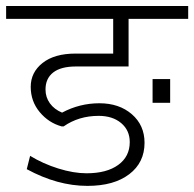

<svg xmlns="http://www.w3.org/2000/svg" viewBox="-35 -643 647 640"><path d="M256.8 -23.4H255.9Q156.7 -23.4 54.2 -79.1L65.4 -123.5Q108.4 -97.2 159.4 -81.3Q210.4 -65.4 253.4 -65.4Q320.8 -65.4 359.1 -93.3Q397.5 -121.1 397.5 -169.4Q397.5 -208.5 368.9 -232.7Q340.3 -256.8 293.9 -256.8Q227.5 -256.8 177.2 -221.7H170.4Q127.4 -233.4 97.4 -269.3Q67.4 -305.2 67.4 -353.5Q67.4 -401.9 106.9 -433.1Q146.5 -464.4 216.8 -464.4H342.3V-580.1H-14.6V-623H592.3V-580.1H393.6V-421.4H217.8Q168 -421.4 142.3 -401.4Q116.7 -381.3 116.7 -344.7Q116.7 -318.8 131.3 -298.6Q146 -278.3 171.9 -267.6Q230.5 -298.8 296.4 -298.8Q362.3 -298.8 404.5 -262.2Q446.8 -225.6 446.8 -167Q446.8 -101.1 395.8 -62.3Q344.7 -23.4 256.8 -23.4ZM532.2 -379.4V-300.3H473.6V-379.4Z"/></svg>

Font: Yantramanav Light
Style: Regular
Weight: 300
Version: Version 1.001;PS 1.0;hotconv 1.0.72;makeotf.lib2.5.5900; ttf